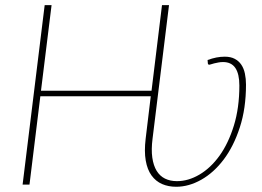

<svg xmlns="http://www.w3.org/2000/svg" viewBox="-20 -723 1028 752"><path d="M577.5 -180Q572 -137 576.5 -105.8Q581 -74.5 593.5 -54Q606 -33.5 626.2 -23.5Q646.5 -13.5 673 -13.5Q717.5 -13.5 761.2 -39.2Q805 -65 839.8 -113.2Q874.5 -161.5 896 -231Q917.5 -300.5 917.5 -388Q917.5 -433.5 901.8 -456.8Q886 -480 853.5 -480Q844 -480 835 -478.2Q826 -476.5 818.8 -474.8Q811.5 -473 806.5 -471.2Q801.5 -469.5 800 -469.5Q794 -469.5 794 -476L793 -488Q811 -494.5 827.5 -497.8Q844 -501 860.5 -501Q883.5 -501 899.5 -492.5Q915.5 -484 925.2 -469.5Q935 -455 939.2 -434.8Q943.5 -414.5 943.5 -391.5Q943.5 -298 919.2 -223.8Q895 -149.5 856 -98Q817 -46.5 768.2 -19Q719.5 8.5 670 8.5Q639.5 8.5 614.8 -2.2Q590 -13 573.5 -35.8Q557 -58.5 550.8 -94.2Q544.5 -130 550.5 -180L570.5 -346H138L95.5 0H68.5L155 -703H182L140.5 -367.5H573.5L614.5 -703H642Z"/></svg>

Font: Lato Thin
Style: Italic
Weight: 200
Italic angle: -7°
Designer: Lukasz Dziedzic
Foundry: tyPoland Lukasz Dziedzic
Version: Version 2.007; 2014-02-27